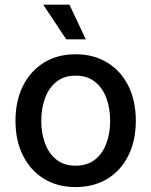

<svg xmlns="http://www.w3.org/2000/svg" viewBox="-20 -779 639 811"><path d="M299.3 11.2Q222.7 11.2 165.8 -23.7Q108.9 -58.6 77.1 -121.8Q45.4 -185.1 45.4 -268.6Q45.4 -353 77.1 -416.3Q108.9 -479.5 165.8 -514.6Q222.7 -549.8 299.3 -549.8Q376 -549.8 433.3 -514.6Q490.7 -479.5 522.2 -416.3Q553.7 -353 553.7 -268.6Q553.7 -185.1 522.2 -121.8Q490.7 -58.6 433.3 -23.7Q376 11.2 299.3 11.2ZM299.3 -79.1Q348.6 -79.1 381.1 -104.7Q413.6 -130.4 429.4 -173.6Q445.3 -216.8 445.3 -268.6Q445.3 -321.3 429.4 -364.5Q413.6 -407.7 381.1 -433.6Q348.6 -459.5 299.3 -459.5Q250.5 -459.5 218.3 -433.6Q186 -407.7 170.2 -364.5Q154.3 -321.3 154.3 -268.6Q154.3 -216.8 170.2 -173.6Q186 -130.4 218.3 -104.7Q250.5 -79.1 299.3 -79.1ZM259.8 -612.8 162.6 -759.3H273.4L342.3 -612.8Z"/></svg>

Font: Inter 16pt Medium
Style: Regular
Weight: 500
Version: Version 4.001;git-66647c0bb